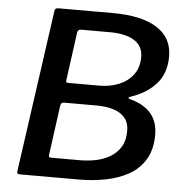

<svg xmlns="http://www.w3.org/2000/svg" viewBox="-53 -793 812 844"><g transform="rotate(5 353.5 -371.0)"><path d="M64 0Q57 0 54.5 -4Q52 -8 54 -17L154 -727Q155 -742 170 -742H412Q538 -742 606 -699Q674 -656 674 -573Q674 -499 632 -452Q590 -405 519 -382Q512 -380 512 -377Q512 -374 517 -372Q578 -357 610.5 -320.5Q643 -284 643 -225Q643 -160 616.5 -116Q590 -72 545 -47Q500 -22 443.5 -11Q387 0 326 0H64ZM323 -85Q359 -85 393.5 -92Q428 -99 456.5 -116Q485 -133 502 -161Q519 -189 519 -232Q519 -267 500.5 -289Q482 -311 449.5 -321Q417 -331 373 -331H233Q225 -331 221.5 -328Q218 -325 216 -317L186 -97Q185 -90 187.5 -87.5Q190 -85 195 -85ZM380 -419Q427 -419 466 -435Q505 -451 528.5 -482.5Q552 -514 552 -560Q552 -609 513 -633Q474 -657 406 -657H279Q271 -657 267 -653.5Q263 -650 262 -643L233 -431Q232 -424 234 -421.5Q236 -419 241 -419Z"/></g></svg>

Font: Libre Franklin Medium
Style: Italic
Weight: 500
Italic angle: -8°
Designer: Pablo Impallari, Rodrigo Fuenzalida, Nhung Nguyen
Foundry: Impallari Type
Version: Version 3.000